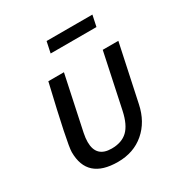

<svg xmlns="http://www.w3.org/2000/svg" viewBox="-164 -820 924 964"><g transform="rotate(-30 298.5 -338.5)"><path d="M246.1 13.7Q68.8 13.7 68.8 -145Q68.8 -189.9 145 -512.2H235.4L168.9 -199.2Q163.1 -170.9 163.1 -148.9Q163.1 -60.1 252 -60.1Q310.5 -60.1 344.2 -92Q377.9 -124 393.6 -197.3L460.4 -512.2H550.8L481 -184.6Q461.9 -93.3 399.7 -39.8Q337.4 13.7 246.1 13.7ZM490.2 -627H224.6L238.3 -691.4H503.9Z"/></g></svg>

Font: Cadman
Style: Italic
Weight: 400
Italic angle: -12°
Designer: Paul James MIller
Foundry: High-Logic / Made with FontCreator
Version: Version 2.114;March 28, 2021;FontCreator 13.0.0.2683 64-bit